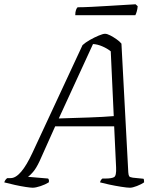

<svg xmlns="http://www.w3.org/2000/svg" viewBox="-51 -878 750 898"><path d="M102 0Q93 0 69.5 -3.5Q46 -7 19 -13Q-8 -19 -31 -25Q-27 -38 -17 -45H-1Q46 -45 101 -164L335 -667Q348 -679 369 -691Q390 -703 410.5 -711.5Q431 -720 440 -720Q450 -720 464.5 -712.5Q479 -705 494 -694.5Q509 -684 517 -674L549 -72Q550 -59 553 -54Q556 -49 570 -47L620 -42Q622 -41 622.5 -34Q623 -27 623 -25Q610 -16 589.5 -8Q569 0 557 0Q544 0 515.5 -4.5Q487 -9 459 -15Q431 -21 417 -25Q419 -36 428 -43H442Q471 -43 482.5 -49.5Q494 -56 492 -95L483 -287H207L134 -124Q118 -90 103 -73Q88 -56 80 -51L174 -43Q176 -41 177.5 -36.5Q179 -32 177 -25Q161 -15 138.5 -7.5Q116 0 102 0ZM224 -324Q295 -326 365 -328.5Q435 -331 481 -335L467 -638Q451 -651 428 -661Q405 -671 384 -672ZM301 -807Q301 -822 304.5 -831.5Q308 -841 312 -844Q339 -844 378 -846Q417 -848 458 -850.5Q499 -853 532.5 -855Q566 -857 583 -858L593 -849Q592 -836 588.5 -824Q585 -812 582 -807Z"/></svg>

Font: Texturina 72pt 72pt Thin
Style: Italic
Weight: 100
Italic angle: -11°
Designer: Guillermo Torres Carreño
Foundry: Omnibus-Type
Version: Version 1.002; ttfautohint (v1.8.3)